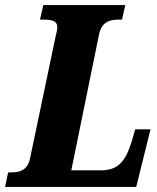

<svg xmlns="http://www.w3.org/2000/svg" viewBox="-41 -734 617 754"><path d="M-21 0H494L550 -226H490L477 -181C451 -96 421 -65 353 -65H239L348 -599C358 -649 391 -657 427 -657H438L451 -714H129L116 -657H127C161 -657 184 -653 184 -627C184 -618 181 -606 177 -589L77 -112C67 -64 35 -57 2 -57H-9Z"/></svg>

Font: Noto Serif ExtraCondensed Black
Style: Italic
Weight: 900
Width: 2
Italic angle: -12°
Designer: Monotype Design Team
Foundry: Monotype Imaging Inc.
Version: Version 2.014